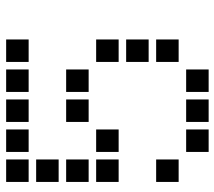

<svg xmlns="http://www.w3.org/2000/svg" viewBox="-58 -670 715 640"><g transform="rotate(-90 300.0 -350.5)"><path d="M14 -688Q13 -688 13 -688Q13 -688 13 -687V-614Q13 -613 13 -613Q13 -613 14 -613H87Q88 -613 88 -613Q88 -613 88 -614V-687Q88 -688 88 -688Q88 -688 87 -688ZM114 -688Q113 -688 113 -688Q113 -688 113 -687V-614Q113 -613 113 -613Q113 -613 114 -613H187Q188 -613 188 -613Q188 -613 188 -614V-687Q188 -688 188 -688Q188 -688 187 -688ZM214 -688Q213 -688 213 -688Q213 -688 213 -687V-614Q213 -613 213 -613Q213 -613 214 -613H287Q288 -613 288 -613Q288 -613 288 -614V-687Q288 -688 288 -688Q288 -688 287 -688ZM314 -688Q313 -688 313 -688Q313 -688 313 -687V-614Q313 -613 313 -613Q313 -613 314 -613H387Q388 -613 388 -613Q388 -613 388 -614V-687Q388 -688 388 -688Q388 -688 387 -688ZM414 -688Q413 -688 413 -688Q413 -688 413 -687V-614Q413 -613 413 -613Q413 -613 414 -613H487Q488 -613 488 -613Q488 -613 488 -614V-687Q488 -688 488 -688Q488 -688 487 -688ZM14 -588Q13 -588 13 -588Q13 -588 13 -587V-514Q13 -513 13 -513Q13 -513 14 -513H87Q88 -513 88 -513Q88 -513 88 -514V-587Q88 -588 88 -588Q88 -588 87 -588ZM14 -488Q13 -488 13 -488Q13 -488 13 -487V-414Q13 -413 13 -413Q13 -413 14 -413H87Q88 -413 88 -413Q88 -413 88 -414V-487Q88 -488 88 -488Q88 -488 87 -488ZM214 -488Q213 -488 213 -488Q213 -488 213 -487V-414Q213 -413 213 -413Q213 -413 214 -413H287Q288 -413 288 -413Q288 -413 288 -414V-487Q288 -488 288 -488Q288 -488 287 -488ZM314 -488Q313 -488 313 -488Q313 -488 313 -487V-414Q313 -413 313 -413Q313 -413 314 -413H387Q388 -413 388 -413Q388 -413 388 -414V-487Q388 -488 388 -488Q388 -488 387 -488ZM14 -388Q13 -388 13 -388Q13 -388 13 -387V-314Q13 -313 13 -313Q13 -313 14 -313H87Q88 -313 88 -313Q88 -313 88 -314V-387Q88 -388 88 -388Q88 -388 87 -388ZM114 -388Q113 -388 113 -388Q113 -388 113 -387V-314Q113 -313 113 -313Q113 -313 114 -313H187Q188 -313 188 -313Q188 -313 188 -314V-387Q188 -388 188 -388Q188 -388 187 -388ZM414 -388Q413 -388 413 -388Q413 -388 413 -387V-314Q413 -313 413 -313Q413 -313 414 -313H487Q488 -313 488 -313Q488 -313 488 -314V-387Q488 -388 488 -388Q488 -388 487 -388ZM414 -288Q413 -288 413 -288Q413 -288 413 -287V-214Q413 -213 413 -213Q413 -213 414 -213H487Q488 -213 488 -213Q488 -213 488 -214V-287Q488 -288 488 -288Q488 -288 487 -288ZM14 -188Q13 -188 13 -188Q13 -188 13 -187V-114Q13 -113 13 -113Q13 -113 14 -113H87Q88 -113 88 -113Q88 -113 88 -114V-187Q88 -188 88 -188Q88 -188 87 -188ZM414 -188Q413 -188 413 -188Q413 -188 413 -187V-114Q413 -113 413 -113Q413 -113 414 -113H487Q488 -113 488 -113Q488 -113 488 -114V-187Q488 -188 488 -188Q488 -188 487 -188ZM114 -88Q113 -88 113 -88Q113 -88 113 -87V-14Q113 -13 113 -13Q113 -13 114 -13H187Q188 -13 188 -13Q188 -13 188 -14V-87Q188 -88 188 -88Q188 -88 187 -88ZM214 -88Q213 -88 213 -88Q213 -88 213 -87V-14Q213 -13 213 -13Q213 -13 214 -13H287Q288 -13 288 -13Q288 -13 288 -14V-87Q288 -88 288 -88Q288 -88 287 -88ZM314 -88Q313 -88 313 -88Q313 -88 313 -87V-14Q313 -13 313 -13Q313 -13 314 -13H387Q388 -13 388 -13Q388 -13 388 -14V-87Q388 -88 388 -88Q388 -88 387 -88Z"/></g></svg>

Font: Doto
Style: Bold
Weight: 700
Monospace: yes
Version: Version 1.000